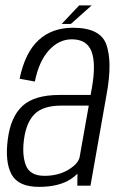

<svg xmlns="http://www.w3.org/2000/svg" viewBox="-20 -706 464 730"><path d="M274 0 274.5 -45.5Q264 -35 249 -25Q203.5 4.5 128.5 4.5Q50 4.5 24.2 -42.5Q-1.5 -89.5 9.5 -175Q20 -261 65.2 -303Q110.5 -345 206.5 -345H324.5L329.5 -372.5Q345.5 -464 328 -510.2Q310.5 -556.5 253 -556.5Q204 -556.5 166 -514.8Q128 -473 112.5 -396L54.5 -406.5Q75 -505.5 126.2 -553Q177.5 -600.5 257.5 -600.5Q363 -600.5 385 -534.8Q407 -469 386.5 -354L324 0ZM283 -110 317.5 -304.5H214Q145 -304.5 112.8 -273.5Q80.5 -242.5 71.5 -178Q63 -117 78.5 -77.2Q94 -37.5 149 -37.5Q202 -37.5 240.2 -60.8Q278.5 -84 283 -110ZM214.5 -615 281 -685.5H328.5L249.5 -615Z"/></svg>

Font: Anybody Light
Style: Italic
Weight: 300
Italic angle: -10°
Designer: Tyler Finck
Foundry: Etcetera Type Company
Version: Version 1.010; ttfautohint (v1.8.3) -l 8 -r 50 -G 200 -x 14 